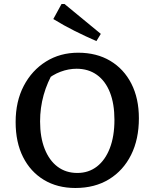

<svg xmlns="http://www.w3.org/2000/svg" viewBox="-20 -928 763 958"><path d="M356 10Q266 10 199 -30.5Q132 -71 95 -144.5Q58 -218 58 -319Q58 -422 98.5 -499.5Q139 -577 209.5 -621Q280 -665 370 -665Q462 -665 530 -624.5Q598 -584 635.5 -510.5Q673 -437 673 -338Q673 -233 634 -155Q595 -77 524 -33.5Q453 10 356 10ZM366 -65Q422 -65 463.5 -97Q505 -129 528 -188.5Q551 -248 551 -330Q551 -410 528.5 -467Q506 -524 463.5 -554.5Q421 -585 362 -585Q322 -585 282 -570Q242 -555 207 -525L251 -577Q180 -458 180 -322Q180 -243 203 -185Q226 -127 267.5 -96Q309 -65 366 -65ZM461 -723Q406 -747 352 -774Q298 -801 246 -833L287 -908H302L483 -759Z"/></svg>

Font: Piazzolla 24pt SemiBold
Style: Regular
Weight: 600
Designer: Juan Pablo del Peral
Foundry: Huerta Tipografica
Version: Version 2.005